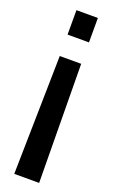

<svg xmlns="http://www.w3.org/2000/svg" viewBox="-142 -567 463 783"><g transform="rotate(20 89.0 -175.0)"><path d="M138 -333 143 182H35L45 -333ZM45 -532H138V-426H45Z"/></g></svg>

Font: Non Bureau Medium
Style: Regular
Weight: 500
Designer: Jona Saucedo
Foundry: Non Foundry
Version: Version 1.000; ttfautohint (v1.8.4)